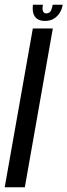

<svg xmlns="http://www.w3.org/2000/svg" viewBox="-44 -796 286 816"><path d="M-24 0H61.5L180.5 -675H95.5ZM147 -707Q169 -707 184.2 -716.2Q199.5 -725.5 209.5 -741Q219.5 -756.5 222.5 -776H180Q177.5 -763.5 174.5 -755.2Q171.5 -747 166.2 -743Q161 -739 152.5 -739Q146 -739 142 -743Q138 -747 137 -755Q136 -763 138.5 -776H96Q93.5 -756.5 97.2 -741Q101 -725.5 113.5 -716.2Q126 -707 147 -707Z"/></svg>

Font: Anybody ExtraCondensed
Style: Italic
Weight: 400
Width: 2
Italic angle: -10°
Version: Version 1.113;gftools[0.9.25]